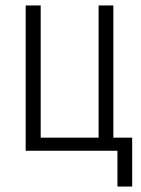

<svg xmlns="http://www.w3.org/2000/svg" viewBox="-20 -552 515 703"><path d="M410 131V0H74V-532H129V-48H341V-532H395V-48H464V131Z"/></svg>

Font: Noto Sans Condensed Light
Style: Regular
Weight: 300
Width: 3
Designer: Monotype Design Team
Foundry: Monotype Imaging Inc.
Version: Version 2.013; ttfautohint (v1.8.4.7-5d5b)